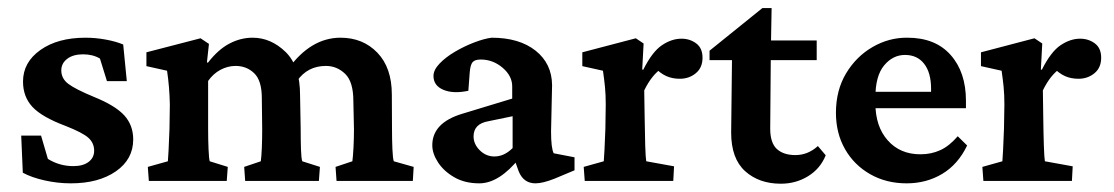

<svg xmlns="http://www.w3.org/2000/svg" viewBox="-20 -441 2716 468"><path d="M152.8 5.9Q120.6 5.9 88.9 -1.2Q57.1 -8.3 35.6 -20L31.7 -110.4H80.1L96.7 -53.7Q125 -36.1 158.7 -36.1Q182.6 -36.1 196 -46.4Q209.5 -56.6 209.5 -73.7Q209.5 -92.3 195.6 -105Q181.6 -117.7 139.2 -134.3Q82 -155.8 59.1 -180.4Q36.1 -205.1 36.1 -242.2Q36.1 -289.1 78.4 -319.1Q120.6 -349.1 188.5 -349.1Q212.9 -349.1 238 -344.5Q263.2 -339.8 280.3 -332.5L289.1 -243.2H240.7L223.6 -298.3Q206.1 -308.6 182.6 -308.6Q158.2 -308.6 143.8 -297.6Q129.4 -286.6 129.4 -269.5Q129.4 -249.5 146.5 -236.6Q163.6 -223.6 209.5 -204.6Q261.2 -183.6 283 -159.7Q304.7 -135.7 304.7 -101.1Q304.7 -52.7 262.5 -23.4Q220.2 5.9 152.8 5.9Z M342.8 0 340.3 -34.2 389.2 -47.9Q389.6 -53.2 390.9 -74.5Q392.1 -95.7 393.1 -127L394 -186.5Q393.1 -229.5 387.2 -268.6L336.9 -279.8V-313.5L468.8 -347.7L489.3 -334L484.4 -289.1L486.8 -288.1Q511.7 -320.3 539.1 -334.7Q566.4 -349.1 595.7 -349.1Q640.1 -349.1 675.8 -314.7Q711.4 -280.3 711.4 -209L712.9 -127.4Q712.9 -100.6 713.6 -77.4Q714.4 -54.2 716.8 -47.9L759.8 -34.2L757.3 0H577.6L575.2 -34.2L615.7 -47.9Q617.2 -58.1 618.2 -80.1Q619.1 -102.1 619.1 -125.5L618.2 -201.7Q618.2 -244.6 599.6 -262.5Q581.1 -280.3 554.2 -280.3Q535.2 -280.3 517.3 -270.8Q499.5 -261.2 487.3 -243.7V-128.4Q487.3 -100.6 488.3 -77.4Q489.3 -54.2 491.2 -47.9L535.2 -34.2L532.7 0ZM800.3 0 797.9 -34.2 838.9 -47.9Q840.3 -58.1 841.6 -80.6Q842.8 -103 842.8 -125.5L841.3 -194.8Q841.3 -241.7 821.3 -261Q801.3 -280.3 774.4 -280.3Q729.5 -280.3 704.1 -243.7L682.1 -272.5Q737.3 -349.1 810.1 -349.1Q864.7 -349.1 899.9 -312.5Q935.1 -275.9 935.1 -210.4L935.5 -127.4Q935.5 -100.6 936.5 -77.4Q937.5 -54.2 939.9 -47.9L988.3 -34.2L986.3 0Z M1148.4 5.9Q1112.8 5.9 1087.2 -9Q1061.5 -23.9 1047.6 -45.4Q1033.7 -66.9 1033.7 -86.9Q1033.7 -141.6 1106.4 -163.6L1228.5 -200.7V-230.5Q1228.5 -255.9 1205.1 -275.9Q1181.6 -295.9 1151.9 -295.9Q1137.2 -295.9 1131.8 -289.3Q1126.5 -282.7 1125 -265.1L1121.6 -219.7Q1084.5 -211.9 1060.5 -222.2Q1036.6 -232.4 1036.6 -255.9Q1036.6 -270.5 1051.3 -285.9Q1065.9 -301.3 1088.6 -314.7Q1111.3 -328.1 1135.5 -337.4Q1159.7 -346.7 1178.2 -349.1Q1245.6 -349.1 1285.4 -317.6Q1325.2 -286.1 1325.7 -233.4L1323.2 -120.6Q1323.2 -80.1 1329.6 -67.4L1380.4 -57.6V-25.9L1331.5 -5.4Q1302.7 5.9 1285.2 5.9Q1255.9 5.9 1244.1 -23.9L1231.4 -59.6L1247.1 -56.6Q1196.8 5.9 1148.4 5.9ZM1185.1 -59.6Q1209 -59.6 1229.5 -80.1V-157.7L1170.4 -145.5Q1134.3 -139.2 1134.3 -108.4Q1134.3 -89.8 1149.4 -74.7Q1164.6 -59.6 1185.1 -59.6Z M1405.3 0 1402.8 -34.2 1451.7 -47.9Q1452.1 -52.7 1453.4 -75Q1454.6 -97.2 1455.6 -127L1456.5 -186.5Q1456.5 -210 1454.6 -229.5Q1452.6 -249 1449.7 -268.6L1399.4 -279.8V-313.5L1529.8 -347.7L1548.8 -335L1545.4 -271.5L1547.9 -271Q1569.8 -314.9 1593.5 -330.8Q1617.2 -346.7 1641.1 -346.7Q1661.6 -346.7 1677 -335.2Q1692.4 -323.7 1692.4 -300.3Q1692.4 -275.9 1676 -262.5Q1659.7 -249 1637.2 -249Q1619.1 -249 1604.5 -255.4Q1589.8 -261.7 1573.2 -278.8L1594.7 -275.9Q1568.8 -258.8 1550.3 -220.7L1551.3 -157.2Q1551.8 -116.2 1552.7 -86.2Q1553.7 -56.2 1555.2 -47.9L1623 -35.6L1621.1 0Z M1992.7 -62.5Q1979.5 -29.8 1949.7 -11.5Q1919.9 6.8 1883.3 6.8Q1830.1 6.8 1796.1 -23.9Q1762.2 -54.7 1762.2 -117.7L1764.2 -294.4H1709.5V-317.4L1838.4 -421.4H1860.8L1858.9 -314.5L1857.4 -127.4Q1857.4 -92.8 1873.5 -77.9Q1889.6 -63 1918.9 -63Q1949.2 -63 1973.6 -85ZM1822.8 -294.4V-342.3H1970.7V-294.4Z M2189.9 5.9Q2140.1 5.9 2101.1 -16.4Q2062 -38.6 2039.8 -77.4Q2017.6 -116.2 2017.6 -166Q2017.6 -220.7 2042.2 -262Q2066.9 -303.2 2106.9 -326.4Q2147 -349.6 2191.9 -349.1Q2259.8 -349.1 2297.1 -307.1Q2334.5 -265.1 2334.5 -195.3V-177.2H2101.6V-217.3H2261.7L2249.5 -199.7V-224.6Q2249.5 -263.7 2232.7 -285.4Q2215.8 -307.1 2186 -307.1Q2156.2 -307.1 2135 -281.5Q2113.8 -255.9 2113.8 -204.1V-189Q2113.8 -132.8 2143.8 -98.9Q2173.8 -64.9 2223.6 -64.9Q2250 -64.9 2272 -75Q2293.9 -85 2314.5 -108.9L2337.4 -86.4Q2315.4 -40.5 2276.9 -17.3Q2238.3 5.9 2189.9 5.9Z M2377 0 2374.5 -34.2 2423.3 -47.9Q2423.8 -52.7 2425 -75Q2426.3 -97.2 2427.2 -127L2428.2 -186.5Q2428.2 -210 2426.3 -229.5Q2424.3 -249 2421.4 -268.6L2371.1 -279.8V-313.5L2501.5 -347.7L2520.5 -335L2517.1 -271.5L2519.5 -271Q2541.5 -314.9 2565.2 -330.8Q2588.9 -346.7 2612.8 -346.7Q2633.3 -346.7 2648.7 -335.2Q2664.1 -323.7 2664.1 -300.3Q2664.1 -275.9 2647.7 -262.5Q2631.3 -249 2608.9 -249Q2590.8 -249 2576.2 -255.4Q2561.5 -261.7 2544.9 -278.8L2566.4 -275.9Q2540.5 -258.8 2522 -220.7L2522.9 -157.2Q2523.4 -116.2 2524.4 -86.2Q2525.4 -56.2 2526.9 -47.9L2594.7 -35.6L2592.8 0Z"/></svg>

Font: Lateef SemiBold
Style: Regular
Weight: 600
Designer: SIL International
Foundry: SIL International
Version: Version 4.200